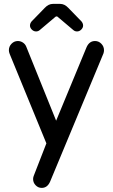

<svg xmlns="http://www.w3.org/2000/svg" viewBox="-20 -709 564 960"><path d="M129.9 -581.1Q129.9 -591.8 137.7 -601.6L204.1 -669.9Q222.7 -689.5 244.1 -689.5H281.2Q302.7 -689.5 321.3 -669.9L387.7 -601.6Q395.5 -591.8 395.5 -581.1Q395.5 -570.3 386.2 -561Q377 -551.8 365.2 -551.8Q354.5 -551.8 346.7 -558.6L270.5 -623Q267.6 -627 262.7 -627Q258.8 -627 254.9 -623L178.7 -558.6Q170.9 -551.8 160.2 -551.8Q148.4 -551.8 139.2 -561Q129.9 -570.3 129.9 -581.1ZM145.5 186.5Q145.5 178.7 148.4 170.9L211.9 7.8L28.3 -439.5Q24.4 -449.2 24.4 -458Q24.4 -476.6 37.6 -490.2Q50.8 -503.9 69.3 -503.9Q83 -503.9 94.7 -496.1Q106.4 -488.3 111.3 -475.6L260.7 -105.5L413.1 -473.6Q426.8 -503.9 455.1 -503.9Q473.6 -503.9 486.8 -490.2Q500 -476.6 500 -458Q500 -449.2 497.1 -441.4L230.5 199.2Q216.8 230.5 188.5 230.5Q170.9 230.5 158.2 217.3Q145.5 204.1 145.5 186.5Z"/></svg>

Font: YuPearl-Regular
Style: Regular
Weight: 400
Designer: Max Yao
Foundry: Max-Everyday
Version: Version 1.011; ttfautohint (v1.8.3)